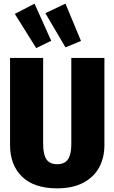

<svg xmlns="http://www.w3.org/2000/svg" viewBox="-20 -1012 625 1050"><path d="M551 -218Q551 -150 522.5 -97Q494 -44 436 -13Q378 18 293 18Q166 18 100.5 -46Q35 -110 35 -218V-695H216V-224Q216 -167 234 -140.5Q252 -114 293 -114Q334 -114 352 -141Q370 -168 370 -224V-695H551ZM169 -992 260 -789 178 -749 61 -936ZM338 -992 423 -788 338 -753 228 -940Z"/></svg>

Font: Fira Sans Condensed ExtraBold
Style: Regular
Weight: 800
Width: 3
Designer: Carrois Corporate & Edenspiekermann AG
Foundry: Carrois Corporate GbR & Edenspiekermann AG
Version: Version 4.203